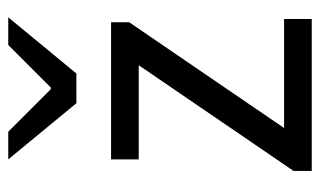

<svg xmlns="http://www.w3.org/2000/svg" viewBox="-175 -600 775 465"><g transform="rotate(-90 212.5 -367.5)"><path d="M31 0V-44L287 -419H59V-486H391V-442L135 -67H399V0ZM195 -570 59 -735H126L229 -632H233L336 -735H403L267 -570Z"/></g></svg>

Font: Source Sans 3 ExtraLight
Style: Regular
Weight: 400
Version: Version 3.052;hotconv 1.1.0;makeotfexe 2.6.0